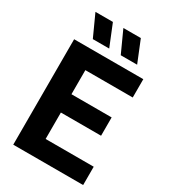

<svg xmlns="http://www.w3.org/2000/svg" viewBox="-226 -1058 1033 1167"><g transform="rotate(30 291.0 -474.5)"><path d="M61 0V-740H546.5V-611.5H214V-442.5H496V-314H214V-128.5H551.5V0ZM355 -797.5 286 -949H408.5L470 -797.5ZM159 -797.5 90 -949H212.5L274 -797.5Z"/></g></svg>

Font: Encode Sans SemiCondensed SemiCondensed
Style: Bold
Weight: 700
Width: 4
Designer: Multiple Designers
Foundry: Impallari Type
Version: Version 3.000; ttfautohint (v1.8.3) -l 8 -r 50 -G 200 -x 14 